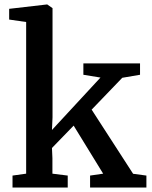

<svg xmlns="http://www.w3.org/2000/svg" viewBox="-20 -839 679 859"><path d="M36 0V-53.5L97 -62V-740.5L21 -751.5V-799.5L189.5 -819H191.5L215 -802.5V-314.5L212.5 -257.5L429.5 -492L353 -504.5V-555.5H606.5V-504.5L527 -491L390 -348.5L575.5 -61.5L635 -53.5V0H383V-53.5L441.5 -62L309.5 -277L212.5 -177L214.5 -131.5V-62L283 -53.5V0Z"/></svg>

Font: Merriweather Light 18pt SemiBold
Style: Regular
Weight: 600
Version: Version 2.100